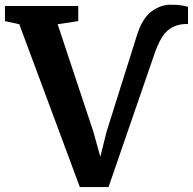

<svg xmlns="http://www.w3.org/2000/svg" viewBox="-40 -768 799 796"><path d="M291 7.5 40 -667.5 -19.5 -680.5V-743H284.5V-680.5L199 -667.5L347 -222L376 -118L401.5 -221L527.5 -621Q549.5 -691.5 587.5 -720Q625.5 -748.5 667 -748.5Q698 -748.5 715.5 -745.2Q733 -742 739.5 -739.5V-667.5Q739.5 -668.5 734 -668.5Q687 -668.5 655.8 -642Q624.5 -615.5 599.5 -542L410 7.5Z"/></svg>

Font: Merriweather
Style: Bold
Weight: 700
Designer: Eben Sorkin
Foundry: Eben Sorkin
Version: Version 2.100; ttfautohint (v1.7.19-72a1) -l 8 -r 50 -G 200 